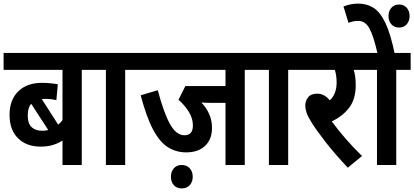

<svg xmlns="http://www.w3.org/2000/svg" viewBox="-20 -916 2300 1066"><path d="M514 -528H434V0H327V-136Q303 -120 273.5 -111Q244 -102 205 -102Q127 -102 80 -148.5Q33 -195 33 -278Q33 -361 81 -408.5Q129 -456 213 -456Q238 -456 262 -453.5Q286 -451 301 -448L293 -360Q264 -367 228 -367Q220 -367 212 -366L303 -224Q316 -234 327 -249V-528H0V-622H514ZM134 -277Q134 -229 156 -209.5Q178 -190 214 -190Q231 -190 248 -194L153 -340Q134 -317 134 -277Z M675 -528V0H568V-528H501V-622H755V-528Z M1339 -528V0H1232V-345H1149Q1135 -345 1122 -345.5Q1109 -346 1098 -347Q1126 -318 1141.5 -282.5Q1157 -247 1157 -206Q1157 -142 1118.5 -106Q1080 -70 1014 -70Q958 -70 912.5 -98.5Q867 -127 830 -196.5Q793 -266 761 -387L856 -415Q890 -287 924.5 -226Q959 -165 1004 -165Q1051 -165 1051 -219Q1051 -258 1028.5 -295Q1006 -332 971 -362L1009 -438H1232V-528H742V-622H1419V-528ZM929 65Q929 37 945 18.5Q961 0 989 0Q1017 0 1033.5 18.5Q1050 37 1050 65Q1050 94 1033.5 112Q1017 130 989 130Q961 130 945 112Q929 94 929 65Z M1580 -528V0H1473V-528H1406V-622H1660V-528Z M1990 -50 1911 15Q1841 -59 1788 -127Q1735 -195 1708 -239Q1689 -269 1682 -290.5Q1675 -312 1675 -331Q1675 -355 1690.5 -375.5Q1706 -396 1741 -396Q1781 -396 1811 -359Q1849 -394 1849 -458Q1849 -497 1839 -528H1647V-622H2018V-528H1944Q1949 -512 1952 -491Q1955 -470 1955 -443Q1955 -366 1919 -318.5Q1883 -271 1822 -242Q1854 -198 1898.5 -146.5Q1943 -95 1990 -50Z M2180 -528V0H2073V-528H2006V-622H2260V-528ZM2077 -615Q2054 -717 2031 -758.5Q2008 -800 1969 -800Q1953 -800 1940 -797Q1927 -794 1915 -789L1887 -880Q1927 -896 1969 -896Q2017 -896 2054 -872.5Q2091 -849 2120 -788Q2149 -727 2172 -615ZM2137 -827Q2137 -855 2153 -873Q2169 -891 2196 -891Q2222 -891 2238 -873Q2254 -855 2254 -827Q2254 -799 2238 -781Q2222 -763 2196 -763Q2169 -763 2153 -781Q2137 -799 2137 -827Z"/></svg>

Font: Noto Sans Condensed SemiBold
Style: Regular
Weight: 600
Width: 3
Designer: Monotype Design Team
Foundry: Monotype Imaging Inc.
Version: Version 2.013; ttfautohint (v1.8.4.7-5d5b)